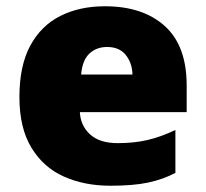

<svg xmlns="http://www.w3.org/2000/svg" viewBox="-20 -583 658 613"><path d="M315 -563Q436 -563 506 -500Q576 -437 576 -310V-225H235Q237 -182 267.5 -154Q298 -126 356 -126Q408 -126 451 -136Q494 -146 540 -168V-31Q500 -10 452.5 0Q405 10 333 10Q249 10 183.5 -19.5Q118 -49 80 -112Q42 -175 42 -273Q42 -373 76.5 -437Q111 -501 172.5 -532Q234 -563 315 -563ZM322 -433Q288 -433 265.5 -412Q243 -391 239 -345H403Q402 -382 381.5 -407.5Q361 -433 322 -433Z"/></svg>

Font: Noto Sans Cherokee Black
Style: Regular
Weight: 900
Designer: Monotype Design Team
Foundry: Monotype Imaging Inc.
Version: Version 2.001; ttfautohint (v1.8.4.7-5d5b)